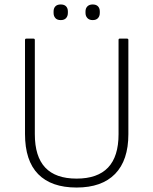

<svg xmlns="http://www.w3.org/2000/svg" viewBox="-20 -828 687 860"><path d="M323 12Q210 12 151 -48Q92 -108 92 -228V-649Q92 -655 98 -655H130Q136 -655 136 -649V-227Q136 -127 182.5 -77.5Q229 -28 323 -28Q417 -28 464 -77.5Q511 -127 511 -227V-649Q511 -655 516 -655H549Q555 -655 555 -649V-227Q555 -110 495.5 -49Q436 12 323 12ZM252 -738Q236 -738 228 -747Q220 -756 220 -770V-777Q220 -791 228 -799.5Q236 -808 252 -808Q268 -808 276 -799.5Q284 -791 284 -777V-770Q284 -756 276 -747Q268 -738 252 -738ZM395 -738Q380 -738 371.5 -747Q363 -756 363 -770V-777Q363 -791 371.5 -799.5Q380 -808 395 -808Q411 -808 419 -799.5Q427 -791 427 -777V-770Q427 -756 419 -747Q411 -738 395 -738Z"/></svg>

Font: Sofia Sans ExtraLight
Style: Regular
Weight: 250
Version: Version 4.100-B